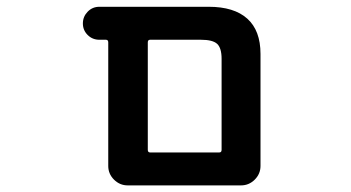

<svg xmlns="http://www.w3.org/2000/svg" viewBox="-20 -568 1040 569"><path d="M358.4 -18.6Q335 -18.6 317.9 -35.6Q300.8 -52.7 300.8 -76.2V-442.4Q300.8 -450.2 293.9 -450.2H274.4Q253.9 -450.2 239.7 -464.4Q225.6 -478.5 225.6 -498.5Q225.6 -518.6 239.7 -533.2Q253.9 -547.9 274.4 -547.9H598.6Q673.8 -547.9 712.9 -512.7Q752 -477.5 752 -408.2V-76.2Q752 -52.7 734.9 -35.6Q717.8 -18.6 694.3 -18.6ZM629.9 -116.2Q636.7 -116.2 636.7 -124V-393.6Q636.7 -425.8 623.5 -438Q610.4 -450.2 575.2 -450.2H424.8Q418 -450.2 418 -442.4V-124Q418 -116.2 424.8 -116.2Z"/></svg>

Font: Rounded Mgen+ 2m medium
Style: Regular
Weight: 500
Designer: [Source Han Sans]
Ryoko NISHIZUKA  (kana & ideographs); Paul D. Hunt (Latin, Greek & Cyrillic); Wenlong ZHANG  (bopomofo
Version: Version 1.059.20150602